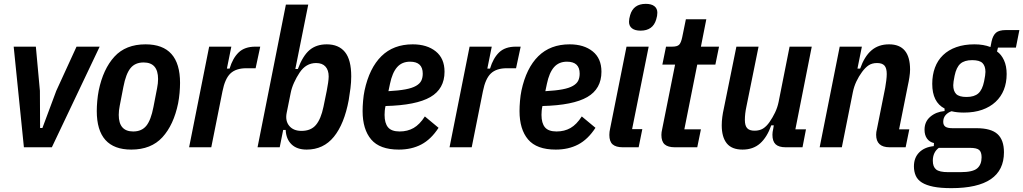

<svg xmlns="http://www.w3.org/2000/svg" viewBox="-20 -764 5308 996"><path d="M104 0 51 -522H166L187 -293L188 -100H200L272 -293L377 -522H497L249 0Z M661 12Q482 12 482 -188Q482 -212 484.5 -240Q487 -268 492 -294Q515 -406 573.5 -470Q632 -534 735 -534Q914 -534 914 -334Q914 -310 911.5 -282Q909 -254 904 -228Q881 -116 822.5 -52Q764 12 661 12ZM671 -82Q715 -82 739 -111.5Q763 -141 776 -209L795 -307Q800 -332 800 -354Q800 -440 725 -440Q681 -440 657 -410.5Q633 -381 620 -313L601 -215Q596 -190 596 -168Q596 -82 671 -82Z M961 0 1065 -522H1180L1157 -408H1171Q1187 -462 1218 -492Q1249 -522 1305 -522H1330L1306 -410H1258Q1204 -410 1175.5 -383Q1147 -356 1134 -290L1076 0Z M1463 -740H1579L1512 -406H1525Q1551 -475 1586 -504.5Q1621 -534 1675 -534Q1737 -534 1769.5 -494Q1802 -454 1802 -368Q1802 -338 1798 -306Q1794 -274 1789 -245Q1766 -121 1712 -54.5Q1658 12 1571 12Q1520 12 1492 -15.5Q1464 -43 1462 -90H1449L1431 0H1316ZM1544 -85Q1593 -85 1619 -116Q1645 -147 1658 -210L1675 -293Q1679 -313 1682 -334Q1685 -355 1685 -367Q1685 -400 1668.5 -418.5Q1652 -437 1620 -437Q1567 -437 1534 -387Q1518 -363 1505.5 -335.5Q1493 -308 1488 -282L1467 -178Q1459 -137 1480.5 -111Q1502 -85 1544 -85Z M2049 12Q1950 12 1905.5 -40.5Q1861 -93 1861 -188Q1861 -212 1863.5 -241Q1866 -270 1871 -294Q1896 -411 1958.5 -472.5Q2021 -534 2121 -534Q2195 -534 2240.5 -497.5Q2286 -461 2286 -392Q2286 -303 2212.5 -260.5Q2139 -218 1980 -214Q1977 -202 1976 -189.5Q1975 -177 1975 -168Q1975 -125 1993 -103.5Q2011 -82 2053 -82Q2094 -82 2125.5 -100Q2157 -118 2184 -160L2255 -101Q2216 -41 2165.5 -14.5Q2115 12 2049 12ZM2107 -444Q2065 -444 2040 -415.5Q2015 -387 2003 -329L1995 -291Q2049 -294 2083.5 -300.5Q2118 -307 2138 -318.5Q2158 -330 2165.5 -345.5Q2173 -361 2173 -382Q2173 -444 2107 -444Z M2312 0 2416 -522H2531L2508 -408H2522Q2538 -462 2569 -492Q2600 -522 2656 -522H2681L2657 -410H2609Q2555 -410 2526.5 -383Q2498 -356 2485 -290L2427 0Z M2863 12Q2764 12 2719.5 -40.5Q2675 -93 2675 -188Q2675 -212 2677.5 -241Q2680 -270 2685 -294Q2710 -411 2772.5 -472.5Q2835 -534 2935 -534Q3009 -534 3054.5 -497.5Q3100 -461 3100 -392Q3100 -303 3026.5 -260.5Q2953 -218 2794 -214Q2791 -202 2790 -189.5Q2789 -177 2789 -168Q2789 -125 2807 -103.5Q2825 -82 2867 -82Q2908 -82 2939.5 -100Q2971 -118 2998 -160L3069 -101Q3030 -41 2979.5 -14.5Q2929 12 2863 12ZM2921 -444Q2879 -444 2854 -415.5Q2829 -387 2817 -329L2809 -291Q2863 -294 2897.5 -300.5Q2932 -307 2952 -318.5Q2972 -330 2979.5 -345.5Q2987 -361 2987 -382Q2987 -444 2921 -444Z M3303 -605Q3274 -605 3258.5 -617Q3243 -629 3243 -651Q3243 -666 3249 -686Q3266 -744 3330 -744Q3359 -744 3374.5 -732Q3390 -720 3390 -698Q3390 -682 3384 -663Q3367 -605 3303 -605ZM3211 0Q3175 0 3158 -15Q3141 -30 3141 -64Q3141 -80 3145 -97L3230 -522H3345L3259 -94H3312L3293 0Z M3481 0Q3445 0 3428 -15Q3411 -30 3411 -64Q3411 -71 3412 -78.5Q3413 -86 3415 -94L3482 -429H3416L3435 -522H3467Q3493 -522 3503 -532Q3513 -542 3519 -571L3538 -664H3644L3616 -522H3710L3691 -429H3597L3530 -93H3616L3597 0Z M3915 -522 3852 -211Q3844 -174 3844 -142Q3844 -112 3856 -99Q3868 -86 3894 -86Q3920 -86 3938 -97Q3956 -108 3972 -131Q3988 -154 4000.5 -180Q4013 -206 4019 -235L4076 -522H4191L4106 -93H4161L4143 0H4056Q4020 0 4003.5 -15.5Q3987 -31 3987 -65Q3987 -72 3988 -79.5Q3989 -87 3991 -95L3994 -114H3981Q3959 -52 3923 -20Q3887 12 3832 12Q3776 12 3750 -20.5Q3724 -53 3724 -114Q3724 -135 3727 -157.5Q3730 -180 3734 -197L3800 -522Z M4232 0 4336 -522H4451L4428 -408H4442Q4464 -471 4500.5 -502.5Q4537 -534 4592 -534Q4701 -534 4701 -403Q4701 -386 4697.5 -363Q4694 -340 4690 -323L4644 -93H4697L4678 0H4595Q4525 0 4525 -65Q4525 -72 4526 -79.5Q4527 -87 4529 -94L4572 -309Q4575 -326 4577.5 -346Q4580 -366 4580 -380Q4580 -411 4568 -424Q4556 -437 4530 -437Q4504 -437 4486.5 -425.5Q4469 -414 4452 -391Q4435 -368 4422.5 -341.5Q4410 -315 4404 -285L4347 0Z M5188 26Q5188 212 4915 212Q4859 212 4822 204.5Q4785 197 4762.5 183Q4740 169 4730.5 147.5Q4721 126 4721 99Q4721 54 4748.5 26.5Q4776 -1 4824 -6L4825 -22Q4802 -27 4789 -45Q4776 -63 4776 -91Q4776 -133 4806 -158.5Q4836 -184 4880 -188V-201Q4816 -234 4816 -329Q4816 -375 4830 -413Q4844 -451 4872 -478Q4900 -505 4941 -519.5Q4982 -534 5035 -534Q5082 -534 5118 -520L5124 -550Q5131 -581 5147 -594.5Q5163 -608 5198 -608H5268L5250 -517H5157L5152 -497Q5174 -482 5188 -452Q5202 -422 5202 -380Q5202 -335 5187.5 -298.5Q5173 -262 5144.5 -235.5Q5116 -209 5075 -194.5Q5034 -180 4980 -180Q4943 -180 4916 -187Q4896 -180 4884.5 -166Q4873 -152 4873 -132Q4873 -115 4884 -107Q4895 -99 4921 -99H5045Q5121 -99 5154.5 -68.5Q5188 -38 5188 26ZM5072 52Q5072 25 5059.5 14Q5047 3 5011 3H4850Q4819 26 4819 70Q4819 101 4836 115Q4853 129 4898 129H4963Q5026 129 5049 109.5Q5072 90 5072 52ZM4994 -261Q5034 -261 5055 -279.5Q5076 -298 5085 -342Q5092 -376 5092 -391Q5092 -421 5077 -436.5Q5062 -452 5023 -452Q4983 -452 4962 -433.5Q4941 -415 4932 -371Q4925 -337 4925 -322Q4925 -292 4940 -276.5Q4955 -261 4994 -261Z"/></svg>

Font: IBM Plex Sans Condensed SemiBold
Style: Italic
Weight: 600
Width: 3
Italic angle: -11°
Designer: Mike Abbink, Paul van der Laan, Pieter van Rosmalen
Foundry: Bold Monday
Version: Version 1.3